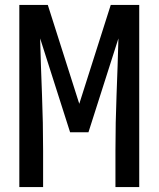

<svg xmlns="http://www.w3.org/2000/svg" viewBox="-20 -755 640 775"><path d="M58 0V-735H173L300 -336L427 -735H542V0H446V-147Q446 -260 450.5 -373.5Q455 -487 458 -600L337 -221H263L142 -600Q145 -487 149.5 -373.5Q154 -260 154 -147V0Z"/></svg>

Font: Iosevka SS04 Medium Extended
Style: Regular
Weight: 500
Width: 7
Monospace: yes
Designer: Belleve Invis
Foundry: Belleve Invis
Version: Version 19.0.0; ttfautohint (v1.8.4)